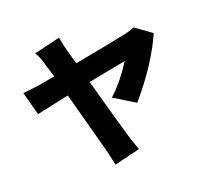

<svg xmlns="http://www.w3.org/2000/svg" viewBox="-146 -985 1293 1223"><g transform="rotate(-20 500.0 -373.5)"><path d="M559 -341Q644 -418 715 -532L460 -483Q551 -154 574 -77Q596 -8 609 26L435 68Q420 -5 410 -41Q408 -46 300 -450Q129 -414 81 -403L39 -561Q100 -567 155 -575L260 -594L246 -640Q237 -671 234 -679Q222 -730 197 -773L373 -815Q385 -750 394 -719Q404 -686 421 -624Q709 -678 774 -693Q807 -699 842 -714L950 -636Q869 -452 700 -255Z"/></g></svg>

Font: Source Han Sans CN Heavy
Style: Bold
Weight: 900
Designer: Ryoko NISHIZUKA (kana & ideographs); Paul D. Hunt (Latin, Greek & Cyrillic); Wenlong ZHANG (bopomofo); Sandoll Communica
Foundry: Adobe Systems Incorporated
Version: Version 1.000;PS 1;hotconv 1.0.78;makeotf.lib2.5.61930